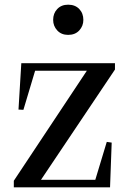

<svg xmlns="http://www.w3.org/2000/svg" viewBox="-20 -800 553 820"><path d="M207 -715C207 -697.7 212.8 -682.7 224.5 -670C236.2 -657.3 251.7 -651 271 -651C291 -651 306.8 -657.3 318.5 -670C330.2 -682.7 336 -697.7 336 -715C336 -733.7 330.2 -749.2 318.5 -761.5C306.8 -773.8 291 -780 271 -780C251.7 -780 236.2 -773.8 224.5 -761.5C212.8 -749.2 207 -733.7 207 -715ZM471 -530H71L59 -332L80 -331L130 -498H351L39 -28V0H450L457 -191L436 -194L387 -32H155L471 -503Z"/></svg>

Font: Libre Caslon Text
Style: Regular
Weight: 400
Designer: Pablo Impallari, Rodrigo Fuenzalida
Foundry: Pablo Impallari, Rodrigo Fuenzalida
Version: Version 1.000; ttfautohint (v0.93) -l 8 -r 50 -G 200 -x 14 -